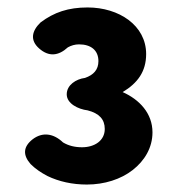

<svg xmlns="http://www.w3.org/2000/svg" viewBox="-20 -907 472 515"><path d="M107 -435C138 -420 174 -412 213 -412C260 -412 304 -426 336 -451C368 -476 389 -511 389 -552C389 -603 354 -640 309 -660C349 -684 372 -715 372 -762C372 -839 299 -887 215 -887C163 -887 125 -874 89 -847C65 -824 60 -799 85 -777C111 -754 137 -757 162 -780C171 -785 181 -788 192 -788C224 -788 244 -772 244 -743C244 -720 231 -706 208 -698C184 -695 159 -679 159 -654C159 -629 190 -614 215 -611C246 -603 261 -587 261 -561C261 -530 234 -512 200 -512C181 -512 164 -516 149 -525C124 -549 94 -554 67 -533C42 -513 41 -491 62 -467C75 -454 90 -444 107 -435Z"/></svg>

Font: GenSenRounded2 TW H
Style: Regular
Weight: 900
Version: Version 2.100;PS 2.1;hotconv 16.6.51;makeotf.lib2.5.65220 DE